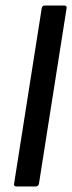

<svg xmlns="http://www.w3.org/2000/svg" viewBox="-20 -675 261 695"><path d="M40 0Q29 0 31 -10L131 -645Q133 -655 142 -655H212Q223 -655 221 -645L121 -10Q119 0 109 0Z"/></svg>

Font: Sofia Sans Condensed SemiBold
Style: Italic
Weight: 600
Italic angle: -9°
Version: Version 4.100